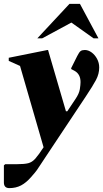

<svg xmlns="http://www.w3.org/2000/svg" viewBox="-35 -727 532 987"><path d="M13 240Q-15 240 -15 211V123L-8 117H53Q90 117 110 112Q130 107 146.5 88.5Q163 70 189 30L68 -388L10 -414V-430L209 -470H212L304 -155H311L353 -218Q372 -246 375.5 -269Q379 -292 379 -305Q379 -346 348 -363L331 -372V-377L362 -439Q372 -459 379.5 -464.5Q387 -470 401 -470Q419 -470 436 -457.5Q453 -445 464 -424.5Q475 -404 475 -380Q475 -347 458.5 -316Q442 -285 406 -231L200 79Q184 102 174.5 117.5Q165 133 154.5 147.5Q144 162 125 183Q100 212 73.5 226Q47 240 13 240ZM157 -530 322 -707H376L471 -530H446L332 -611L182 -530Z"/></svg>

Font: Spectral ExtraBold
Style: Italic
Weight: 800
Italic angle: -10°
Designer: Jean-Baptiste Levee
Foundry: Production Type
Version: Version 2.001